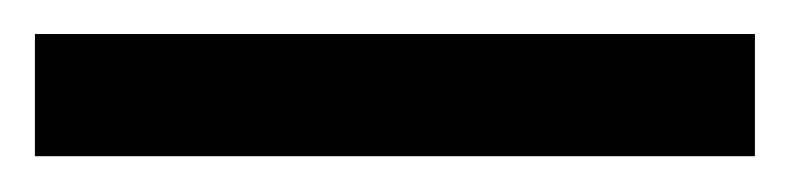

<svg xmlns="http://www.w3.org/2000/svg" viewBox="-20 66 452 110"><path d="M0 85.5H412.5V155.5H0Z"/></svg>

Font: Newsreader
Style: Bold
Weight: 700
Designer: Hugues Gentile
Foundry: Production Type
Version: Version 1.003